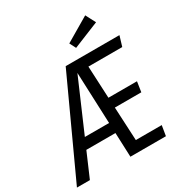

<svg xmlns="http://www.w3.org/2000/svg" viewBox="-246 -1048 1126 1194"><g transform="rotate(-30 317.0 -451.0)"><path d="M397 -616 408 -386H613L602 -313H412L424 -73H610L598 0H343L336 -174H127L52 0H-41L276 -689H662L640 -616ZM333 -248 318 -616 159 -248ZM576 -831 389 -755 366 -800 539 -902Z"/></g></svg>

Font: Fira Sans Compressed
Style: Italic
Weight: 400
Width: 1
Italic angle: -8°
Designer: bBox Type GmbH & Carrois Corporate GbR & Edenspiekermann AG
Foundry: bBox Type GmbH & Carrois Corporate GbR & Edenspiekermann AG
Version: Version 4.301